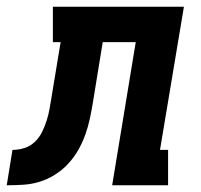

<svg xmlns="http://www.w3.org/2000/svg" viewBox="-76 -550 596 570"><path d="M-56 0 -39 -105Q-21 -105 -3.5 -110.5Q14 -116 27.5 -129Q41 -142 49 -158.5Q57 -175 62.5 -192Q68 -209 71 -226.5Q74 -244 77 -261V-262Q77 -262 77 -262Q77 -262 77 -262L104 -425H81V-530H470L399 -105H423V0H257L327 -425H229L200 -247Q196 -223 191 -199Q186 -175 177.5 -151Q169 -127 156.5 -105Q144 -83 126.5 -64Q109 -45 86.5 -31Q64 -17 40.5 -10Q17 -3 -7.5 -1.5Q-32 0 -56 0Z"/></svg>

Font: Iosevka Slab Extrabold
Style: Italic
Weight: 800
Italic angle: -9°
Monospace: yes
Designer: Belleve Invis
Foundry: Belleve Invis
Version: Version 11.1.0; ttfautohint (v1.8.3)